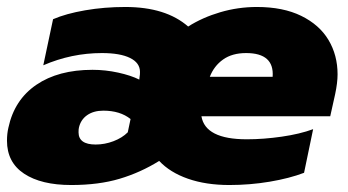

<svg xmlns="http://www.w3.org/2000/svg" viewBox="-23 -515 998 550"><path d="M-3 -112Q-3 -132 1 -149Q18 -229 81 -272Q144 -315 242 -315Q279 -315 315.5 -307Q352 -299 376 -287L377 -296Q378 -300 378 -309Q378 -335 349.5 -349Q321 -363 269 -363Q182 -363 101 -328L129 -460Q166 -476 221 -485.5Q276 -495 336 -495Q452 -495 516 -439Q557 -465 608 -480Q659 -495 713 -495Q788 -495 840 -469.5Q892 -444 918 -400.5Q944 -357 944 -302Q944 -278 937 -245L923 -182H554Q565 -116 684 -116Q732 -116 784 -123.5Q836 -131 874 -145L848 -20Q806 -4 749.5 5.5Q693 15 634 15Q567 15 515.5 -3Q464 -21 433 -54Q380 -21 320 -3Q260 15 181 15Q95 15 46 -17.5Q-3 -50 -3 -112ZM758 -295Q763 -363 682 -363Q642 -363 616 -344.5Q590 -326 578 -295ZM343 -136 351 -174Q321 -198 273 -198Q245 -198 226.5 -185Q208 -172 203 -149Q202 -145 202 -136Q202 -101 251 -101Q277 -101 302 -110.5Q327 -120 343 -136Z"/></svg>

Font: Prompt ExtraBold
Style: Italic
Weight: 800
Italic angle: -12°
Designer: Katatrad Team
Foundry: CadsonDemak
Version: Version 1.001